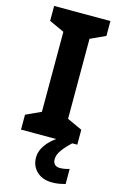

<svg xmlns="http://www.w3.org/2000/svg" viewBox="-141 -773 672 1071"><g transform="rotate(15 194.5 -237.0)"><path d="M357 0H32V-86L119 -126V-588L32 -628V-714H357V-628L270 -588V-126L357 -86ZM256 111Q256 131 267 141Q278 151 295 151Q311 151 326 148Q341 145 351 142V229Q335 233 317 236.5Q299 240 275 240Q219 240 186 208.5Q153 177 153 128Q153 99 168 72Q183 45 207.5 22.5Q232 0 263 -17L328 0Q294 32 275 58.5Q256 85 256 111Z"/></g></svg>

Font: Noto Sans Armenian
Style: Bold
Weight: 700
Version: Version 2.007